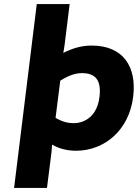

<svg xmlns="http://www.w3.org/2000/svg" viewBox="-20 -726 684 940"><path d="M235 -18C268 1 307 12 352 12C492 12 612 -89 632 -252C650 -399 584 -503 428 -503C379 -503 333 -489 290 -467L296 -504L321 -706H160L49 194H210L232 20ZM275 -331C317 -357 349 -368 381 -368C448 -368 477 -333 467 -251C456 -160 398 -123 340 -123C314 -123 286 -129 252 -149Z"/></svg>

Font: Falling Sky
Style: ExBdObl
Weight: 400
Designer: Paul D. Hunt
Foundry: Adobe Systems Incorporated
Version: Version 1.02